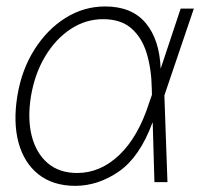

<svg xmlns="http://www.w3.org/2000/svg" viewBox="-20 -573 630 604"><path d="M215.8 11.7Q146 11.2 100.8 -24.7Q55.7 -60.5 38.3 -124.3Q21 -188 34.7 -272Q48.3 -354 88.4 -417.2Q128.4 -480.5 186 -516.6Q243.7 -552.7 311 -552.7Q394.5 -552.7 438.2 -500.7Q481.9 -448.7 485.4 -356.9L548.3 -545.9H589.8L497.1 -272.9L506.8 0H465.8L460.4 -187H459.5Q419.9 -79.6 354.5 -33.9Q289.1 11.7 215.8 11.7ZM458 -274.9 457.5 -293.5Q456.5 -356 441.4 -405.5Q426.3 -455.1 393.1 -483.9Q359.9 -512.7 304.2 -512.7Q249.5 -512.7 202.4 -481.7Q155.3 -450.7 122.6 -396.5Q89.8 -342.3 77.6 -271.5Q65.9 -200.2 79.8 -145.5Q93.8 -90.8 130.1 -59.8Q166.5 -28.8 222.7 -28.8Q295.9 -28.8 355.5 -85.7Q415 -142.6 449.2 -249.5Z"/></svg>

Font: Inter Display Extra Light
Style: Italic
Weight: 200
Italic angle: -9.39999°
Designer: Rasmus Andersson
Foundry: rsms
Version: Version 4.000;git-4fc901f